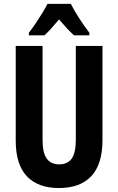

<svg xmlns="http://www.w3.org/2000/svg" viewBox="-20 -948 602 978"><path d="M502 -713.9V-234.9Q502 -111.8 445.3 -51Q388.7 9.8 279.8 9.8Q173.8 9.8 116.9 -50Q60.1 -109.9 60.1 -231.9V-713.9H196.8V-236.8Q196.8 -168.9 218.3 -139.9Q239.7 -110.8 280.8 -110.8Q323.7 -110.8 345 -139.6Q366.2 -168.5 366.2 -237.8V-713.9ZM340.8 -928.2Q357.4 -895.5 382.3 -856.7Q407.2 -817.9 435.1 -781.2V-768.1H356.9Q339.8 -783.2 321 -803.5Q302.2 -823.7 280.8 -849.1Q259.3 -823.7 240.2 -802.2Q221.2 -780.8 206.1 -768.1H127V-781.2Q142.6 -800.8 160.9 -827.9Q179.2 -855 195.8 -882.1Q212.4 -909.2 221.7 -928.2Z"/></svg>

Font: Open Sans Condensed
Style: Bold
Weight: 700
Width: 3
Designer: Monotype Design Team
Foundry: Monotype Imaging Inc.
Version: Version 3.003; ttfautohint (v1.8.4)